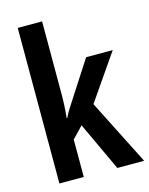

<svg xmlns="http://www.w3.org/2000/svg" viewBox="-115 -833 705 906"><g transform="rotate(-15 238.0 -380.0)"><path d="M180 -760V-408Q180 -346 174 -289H177Q185 -308 197.5 -327Q210 -346 220 -362L337 -543H467L313 -320L475 0H344L233 -238L180 -183V0H61V-760Z"/></g></svg>

Font: Noto Sans Disp Cond SemBd
Style: Regular
Weight: 600
Width: 3
Designer: Monotype Design Team
Foundry: Monotype Imaging Inc.
Version: Version 2.000;GOOG;noto-source:20170915:90ef993387c0; ttfaut